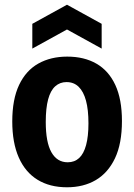

<svg xmlns="http://www.w3.org/2000/svg" viewBox="-20 -780 569 814"><path d="M264 14Q191 14 139 -18Q87 -50 59.5 -112.5Q32 -175 32 -265Q32 -359 61 -420Q90 -481 142.5 -510.5Q195 -540 265 -540Q337 -540 389 -510Q441 -480 469 -419.5Q497 -359 497 -267Q497 -171 467.5 -109Q438 -47 386 -16.5Q334 14 264 14ZM267 -92Q296 -92 315.5 -110Q335 -128 345 -165Q355 -202 355 -257Q355 -315 344.5 -353.5Q334 -392 313.5 -412Q293 -432 262 -432Q234 -432 214 -414Q194 -396 184 -358.5Q174 -321 174 -263Q174 -177 198 -134.5Q222 -92 267 -92ZM117 -574V-679L264 -760L411 -679V-574L264 -655Z"/></svg>

Font: Bricolage Grotesque 24pt SemiCondensed
Style: Bold
Weight: 700
Width: 4
Designer: Mathieu Triay
Foundry: Atelier Triay
Version: Version 1.001;gftools[0.9.33.dev8+g029e19f]